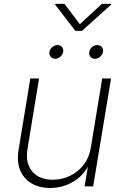

<svg xmlns="http://www.w3.org/2000/svg" viewBox="-20 -937 621 965"><path d="M232.9 7.8Q177.2 7.8 137.9 -15.6Q98.6 -39.1 81.1 -82.5Q63.5 -126 73.7 -186L132.3 -542.5H176.3L118.2 -188.5Q106.4 -118.2 141.6 -75.9Q176.8 -33.7 245.1 -33.7Q292 -33.7 332.5 -53.5Q373 -73.2 400.6 -108.9Q428.2 -144.5 436 -192.4L493.7 -542.5H538.1L448.2 0H405.3L425.3 -122.1H433.6Q402.3 -55.2 348.4 -23.7Q294.4 7.8 232.9 7.8ZM457.5 -641.6Q442.9 -641.6 434.6 -651.9Q426.3 -662.1 428.7 -676.3Q430.7 -690.4 442.6 -700.4Q454.6 -710.4 469.2 -710.4Q483.4 -710.4 491.7 -700.7Q500 -690.9 497.6 -676.3Q495.1 -662.1 483.4 -651.9Q471.7 -641.6 457.5 -641.6ZM257.3 -641.6Q243.2 -641.6 234.6 -651.9Q226.1 -662.1 228.5 -676.3Q231 -690.4 242.9 -700.4Q254.9 -710.4 269 -710.4Q283.2 -710.4 291.5 -700.7Q299.8 -690.9 297.4 -676.3Q294.9 -662.1 283.2 -651.9Q271.5 -641.6 257.3 -641.6ZM304.2 -917.5 381.3 -815.4 492.2 -917.5H539.6L539.1 -914.1L391.6 -781.7H358.9L256.8 -914.1L257.3 -917.5Z"/></svg>

Font: Inter 16pt ExtraLight
Style: Italic
Weight: 250
Italic angle: -9.3988°
Version: Version 4.001;git-66647c0bb